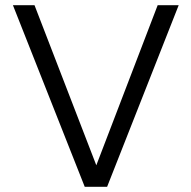

<svg xmlns="http://www.w3.org/2000/svg" viewBox="-20 -720 738 740"><path d="M29.8 -700H113L351.2 -83L587.7 -700H668.7L392.8 0H306.6Z"/></svg>

Font: AF Albert Sans Medium
Style: Regular
Weight: 500
Designer: Andreas Rasmussen
Foundry: a.Foundry
Version: Version 1.300;Glyphs 3.2 (3231)